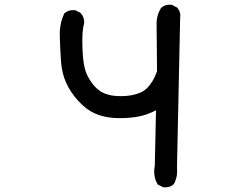

<svg xmlns="http://www.w3.org/2000/svg" viewBox="-20 -792 1040 828"><path d="M682.1 14.6 662.6 4.9 660.2 3.4 658.7 1Q639.2 -33.2 647.5 -77.1L652.8 -316.4Q632.3 -305.7 611.6 -298.6Q590.8 -291.5 569.8 -288.1Q557.6 -286.1 545.7 -284.9Q533.7 -283.7 521.5 -283Q509.3 -282.2 497.6 -282.5Q485.8 -282.7 474.1 -283.2Q426.3 -286.1 389.6 -302.7Q352.5 -318.8 317.9 -356.4Q283.7 -394 265.1 -435.5Q246.1 -477.1 242.7 -532.2Q239.3 -585.4 237.8 -636.2Q236.3 -689.5 256.8 -732.9L257.8 -734.9L259.8 -736.3Q277.3 -750.5 302.7 -748H304.7L306.2 -747.1L325.7 -737.3L327.1 -736.3L328.6 -734.9Q345.2 -716.3 342.8 -690.4V-689.5L342.3 -688.5Q339.8 -680.7 338.4 -670.7Q336.9 -660.6 335.9 -647.7Q335 -634.8 335 -620.1Q335 -610.8 335.2 -602.1Q335.4 -593.3 335.7 -585Q335.9 -576.7 336.4 -568.4Q336.9 -560.1 337.4 -552.2Q337.9 -544.4 338.9 -536.6Q340.8 -518.1 344.5 -502.2Q348.1 -486.3 353.5 -473.6Q359.4 -460.4 366.7 -448.5Q374 -436.5 383.3 -425.3Q388.2 -419.4 392.8 -414.8Q397.5 -410.2 402.6 -406Q407.7 -401.9 412.8 -398.4Q418 -395 423.3 -392.6Q445.3 -381.8 472.7 -378.9Q486.8 -377.4 501.2 -377.4Q515.6 -377.4 530.3 -378.9Q559.1 -381.8 584 -392.1Q607.9 -401.4 627 -426.8Q633.3 -435.1 638.9 -444.6Q644.5 -454.1 648.9 -464.1Q653.3 -474.1 657.2 -484.9L655.3 -691.4Q655.3 -697.3 655.8 -703.1Q656.2 -709 657.5 -714.6Q658.7 -720.2 660.2 -725.8Q661.6 -731.4 663.8 -736.8Q666 -742.2 668.7 -747.3Q671.4 -752.4 674.3 -757.3L675.3 -758.3L676.3 -759.3Q692.9 -773.9 718.8 -771.5H720.7L722.2 -770.5L741.7 -760.7L743.2 -759.8L744.6 -758.3Q761.2 -739.7 756.8 -711.9L743.2 -68.8Q747.1 -30.8 730.5 0.5L729.5 2.4L728 3.4Q711.4 18.1 685.5 15.6H683.6Z"/></svg>

Font: NaikaiFont
Style: Bold
Weight: 700
Version: Version 1.89